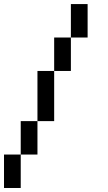

<svg xmlns="http://www.w3.org/2000/svg" viewBox="-20 -937 540 957"><path d="M0 -166.7H83.3V0H0ZM83.3 -166.7V-333.3H166.7V-166.7ZM166.7 -333.3V-583.3H250V-333.3ZM250 -583.3V-750H333.3V-583.3ZM416.7 -916.7V-750H333.3V-916.7Z"/></svg>

Font: Galmuri11 Regular
Style: Regular
Weight: 400
Designer: Minseo Lee (Quiple)
Version: Version 2.356;hotconv 1.1.0;makeotfexe 2.6.0 DEVELOPMENT